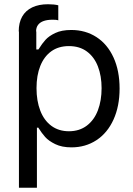

<svg xmlns="http://www.w3.org/2000/svg" viewBox="-20 -677 620 896"><path d="M204.1 -657.2Q232.4 -657.2 252 -652.3V-582Q247.1 -584 239.7 -584.5Q232.4 -585 225.6 -585Q201.2 -585 184.1 -579.1Q167 -573.2 157.7 -561Q148.4 -548.8 148.4 -530.3H67.4Q67.4 -571.3 83.5 -599.6Q99.6 -627.9 130.4 -642.6Q161.1 -657.2 204.1 -657.2ZM68.4 -530.3H149.4V-446.3H159.2L162.1 -450.2Q175.8 -472.7 191.9 -490.7Q208 -508.8 237.8 -522.9Q267.6 -537.1 312.5 -537.1Q378.9 -537.1 430.2 -503.9Q481.4 -470.7 509.8 -408.7Q538.1 -346.7 538.1 -263.7Q538.1 -181.6 509.8 -119.1Q481.4 -56.6 430.2 -22.9Q378.9 10.7 313.5 10.7Q268.6 10.7 237.8 -4.4Q207 -19.5 190.9 -37.6Q174.8 -55.7 160.2 -79.1L159.2 -81.1H152.3V199.2H68.4ZM301.8 -64.5Q350.6 -64.5 385.3 -90.8Q419.9 -117.2 437 -162.6Q454.1 -208 454.1 -265.6Q454.1 -322.3 437 -366.7Q419.9 -411.1 385.7 -436.5Q351.6 -461.9 301.8 -461.9Q252.9 -461.9 219.2 -437.5Q185.5 -413.1 168 -369.1Q150.4 -325.2 150.4 -265.6Q150.4 -206.1 168 -160.6Q185.5 -115.2 219.7 -89.8Q253.9 -64.5 301.8 -64.5Z"/></svg>

Font: Pretendard GOV Variable
Style: Regular
Weight: 400
Designer: Base glyphs from Inter by Rasmus Andersson; Hangul glyphs from Noto Sans CJK(Source Han Sans) by Jang Soo-young and Kang
Foundry: Kil Hyung-jin
Version: Version 1.307;Glyphs 3.2 (3192)